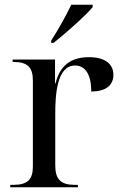

<svg xmlns="http://www.w3.org/2000/svg" viewBox="-20 -786 511 806"><path d="M195 -616V-606H205C257 -647 340 -721 369 -756V-766H279C258 -721 223 -659 195 -616ZM23 0H307V-10H294C235 -10 212 -33 212 -92V-307C212 -383 217 -511 295 -511C330 -511 363 -485 363 -402C430 -402 456 -432 456 -472C456 -519 419 -546 353 -546C256 -546 226 -487 213 -436H211V-536H33V-526H36C95 -526 118 -504 118 -448V-87C118 -32 95 -10 36 -10H23Z"/></svg>

Font: Noto Serif Display
Style: Regular
Weight: 400
Designer: Monotype Design Team
Foundry: Monotype Imaging Inc.
Version: Version 2.009